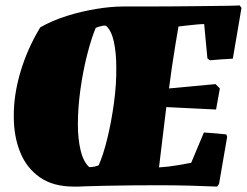

<svg xmlns="http://www.w3.org/2000/svg" viewBox="-20 -685 913 710"><path d="M253 5Q176 5 127 -29.5Q78 -64 54.5 -122.5Q31 -181 31 -253Q30 -332 55.5 -418.5Q81 -505 129 -584Q173 -609 227 -626Q281 -643 336 -652Q391 -661 436 -661Q474 -661 524.5 -661Q575 -661 629 -661.5Q683 -662 732 -662.5Q781 -663 817 -663.5Q853 -664 866 -665L873 -656L841 -468Q819 -467 798.5 -465.5Q778 -464 756 -462L747 -469L735 -596Q723 -596 703 -594Q683 -592 665 -590Q647 -588 640 -587Q636 -564 629 -522Q622 -480 615.5 -435.5Q609 -391 605 -358L777 -374L793 -358L779 -280Q733 -282 687 -284.5Q641 -287 595 -289Q588 -234 581.5 -178Q575 -122 568 -66Q602 -68 637 -74Q672 -80 687 -83L734 -195Q755 -194 775.5 -192Q796 -190 817 -188L820 -179L790 -5L783 5Q740 3 681.5 1.5Q623 0 567 0Q518 0 466 0.5Q414 1 368.5 2Q323 3 292 4Q282 5 272.5 5Q263 5 253 5ZM310 -67Q314 -67 319.5 -67.5Q325 -68 330 -69Q335 -71 339.5 -72Q344 -73 345 -74Q362 -112 377 -173.5Q392 -235 401.5 -305Q411 -375 410 -437Q410 -490 401 -531Q392 -572 372 -590Q368 -590 363 -590Q358 -590 353 -588Q343 -586 334 -582Q318 -544 302.5 -483.5Q287 -423 277.5 -355Q268 -287 268 -225Q268 -172 278 -129.5Q288 -87 310 -67Z"/></svg>

Font: Labrada Black
Style: Italic
Weight: 900
Italic angle: -7°
Designer: Mercedes Jáuregui
Foundry: Omnibus-Type Team
Version: Version 1.000; ttfautohint (v1.8.4.7-5d5b)